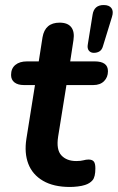

<svg xmlns="http://www.w3.org/2000/svg" viewBox="-20 -733 468 763"><path d="M258 10Q193 10 151 -14.5Q109 -39 92.5 -82Q76 -125 85 -182L119 -395H75Q51 -395 37.5 -405.5Q24 -416 24 -435Q24 -461 41 -475Q58 -489 87 -489H134L149 -585Q154 -614 171 -628.5Q188 -643 217 -643Q249 -643 263 -625Q277 -607 272 -574L259 -489H357Q382 -489 395.5 -479.5Q409 -470 409 -450Q409 -426 393.5 -410.5Q378 -395 351 -395H244L211 -190Q203 -138 224 -115.5Q245 -93 283 -93Q301 -93 311.5 -96Q322 -99 332 -99Q346 -99 352.5 -91.5Q359 -84 359 -64Q359 -30 348 -17Q337 -4 318 2Q306 6 289 8Q272 10 258 10ZM353 -523Q340 -523 333 -532Q326 -541 329 -557L348 -675Q354 -713 392 -713Q414 -713 423 -700.5Q432 -688 425 -666L389 -549Q385 -535 375.5 -529Q366 -523 353 -523Z"/></svg>

Font: Nunito ExtraLight
Style: Bold Italic
Weight: 700
Italic angle: -9°
Version: Version 3.602